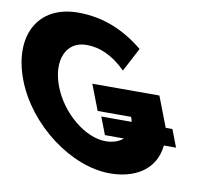

<svg xmlns="http://www.w3.org/2000/svg" viewBox="-225 -950 1250 1074"><g transform="rotate(10 399.5 -412.5)"><path d="M735.1 -191H804.4L766.3 -290H728.3L662 -462H281L336.9 -317H526.9C530.5 -307.6 533.2 -298.6 535 -290H362.3L400.4 -191H508C484.5 -169.4 449.1 -158 409.1 -158C293.1 -158 155.2 -272 101.3 -412C46.2 -555 95.9 -670 211.9 -670C284.9 -670 359.1 -641 436.7 -564L507.7 -699C402.2 -786 280.4 -840 135.4 -840C-96.6 -840 -193 -649 -101.7 -412C-10.8 -176 242.8 15 464.8 15C600.6 15 720.8 -47.6 735.1 -191Z"/></g></svg>

Font: Hussar
Style: BdOpOblFour
Weight: 700
Foundry: Cannot Into Space Fonts
Version: Version 2.00